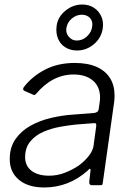

<svg xmlns="http://www.w3.org/2000/svg" viewBox="-20 -818 584 848"><path d="M368 -65Q325 -27 277 -8.5Q229 10 175 10Q104 10 63.5 -24Q23 -58 23 -115Q23 -167 48 -203Q73 -239 113.5 -262Q154 -285 204.5 -297Q255 -309 305 -312L395 -319Q414 -321 416 -336L420 -365Q421 -370 421.5 -376Q422 -382 422 -387Q422 -435 390.5 -462Q359 -489 305 -489Q258 -489 216.5 -467.5Q175 -446 138 -402Q135 -399 132.5 -398.5Q130 -398 126 -400L87 -417Q84 -419 82.5 -422.5Q81 -426 85 -433Q122 -481 179 -510.5Q236 -540 310 -540Q368 -540 407 -522.5Q446 -505 466 -473Q486 -441 486 -396Q486 -389 485.5 -381.5Q485 -374 484 -366L434 -11Q433 -3 431 -1.5Q429 0 422 0H385Q380 0 377 -3.5Q374 -7 374 -14L380 -67Q379 -79 368 -65ZM405 -261Q406 -269 403.5 -272Q401 -275 394 -274L316 -268Q285 -265 246 -258Q207 -251 172 -236Q137 -221 114 -193.5Q91 -166 91 -124Q91 -85 119.5 -63.5Q148 -42 197 -42Q233 -42 266.5 -55Q300 -68 328 -87Q356 -108 373 -130.5Q390 -153 393 -173ZM434 -694Q428 -651 395 -623Q362 -595 320 -595Q291 -595 268.5 -609Q246 -623 236 -648Q226 -673 230 -703Q235 -743 268.5 -770.5Q302 -798 343 -798Q373 -798 394.5 -784Q416 -770 427 -746.5Q438 -723 434 -694ZM387 -700Q391 -724 377.5 -738.5Q364 -753 341 -753Q317 -753 297 -736Q277 -719 273 -693Q270 -672 284 -655.5Q298 -639 319 -639Q345 -639 364.5 -657.5Q384 -676 387 -700Z"/></svg>

Font: Libre Franklin Thin Light
Style: Italic
Weight: 300
Italic angle: -8°
Version: Version 3.000